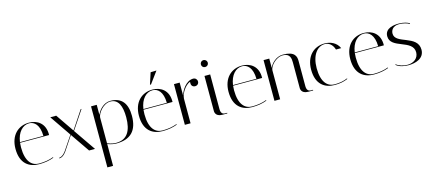

<svg xmlns="http://www.w3.org/2000/svg" viewBox="-63 -1370 5161 2279"><g transform="rotate(-15 2517.5 -230.0)"><path d="M468 -300C472 -448 371 -504 274 -504C142 -504 40 -411 40 -244C40 -62 144 4 266 4C335 4 393 -6 447 -27L444 -34C392 -14 334 -4 266 -4C179 -4 108 -69 108 -244C108 -263 109 -282 111 -300ZM274 -496C337 -496 398 -445 400 -308H112C129 -428 195 -496 274 -496Z M609 -500H536L714 -240L601 -72C601 -72 561 -9 514 -8V0C568 0 610 -72 610 -72L718 -234L879 0H952L766 -270L920 -500H910L762 -277Z M1037 -500V250H1107V-18C1154 -1 1186 4 1215 4C1390 4 1477 -86 1477 -266C1477 -416 1414 -504 1274 -504C1189 -504 1126 -428 1107 -376V-500ZM1273 -496C1369 -496 1407 -406 1407 -267C1407 -102 1350 -4 1214 -4C1187 -4 1157 -8 1107 -27V-346C1111 -394 1182 -496 1273 -496Z M1985 -300C1989 -448 1888 -504 1791 -504C1659 -504 1557 -411 1557 -244C1557 -62 1661 4 1783 4C1852 4 1910 -6 1964 -27L1961 -34C1909 -14 1851 -4 1783 -4C1696 -4 1625 -69 1625 -244C1625 -263 1626 -282 1628 -300ZM1791 -496C1854 -496 1915 -445 1917 -308H1629C1646 -428 1712 -496 1791 -496ZM1825 -708 1779 -567H1792L1897 -710Z M2247 -457C2247 -430 2266 -411 2293 -411C2320 -411 2340 -430 2340 -457C2340 -483 2320 -504 2293 -504H2289C2206 -501 2144 -407 2126 -341V-500H2056V0H2126V-303C2129 -365 2185 -454 2247 -478C2247 -469 2247 -467 2247 -457Z M2517 0H2578V-8H2547C2547 -8 2501 -6 2501 -71V-500H2431V-71C2431 -71 2425 0 2517 0ZM2425 -642C2425 -618 2443 -600 2467 -600C2491 -600 2510 -618 2510 -642C2510 -666 2491 -685 2467 -685C2443 -685 2425 -666 2425 -642Z M3086 -300C3090 -448 2989 -504 2892 -504C2760 -504 2658 -411 2658 -244C2658 -62 2762 4 2884 4C2953 4 3011 -6 3065 -27L3062 -34C3010 -14 2952 -4 2884 -4C2797 -4 2726 -69 2726 -244C2726 -263 2727 -282 2729 -300ZM2892 -496C2955 -496 3016 -445 3018 -308H2730C2747 -428 2813 -496 2892 -496Z M3572 0H3633V-8H3602C3602 -8 3556 -6 3556 -71V-384C3556 -439 3540 -504 3394 -504C3309 -504 3246 -434 3227 -386V-500H3157V0H3227V-355C3227 -401 3300 -496 3393 -496C3481 -496 3486 -428 3486 -385V-71C3486 -71 3480 0 3572 0Z M4084 -399C4052 -473 3978 -504 3907 -504C3775 -504 3673 -411 3673 -244C3673 -62 3777 4 3899 4C3960 4 4012 -6 4060 -27L4057 -34C4011 -14 3959 -4 3899 -4C3812 -4 3741 -69 3741 -244C3741 -404 3815 -496 3907 -496C3953 -496 3999 -468 4020 -399Z M4582 -300C4586 -448 4485 -504 4388 -504C4256 -504 4154 -411 4154 -244C4154 -62 4258 4 4380 4C4449 4 4507 -6 4561 -27L4558 -34C4506 -14 4448 -4 4380 -4C4293 -4 4222 -69 4222 -244C4222 -263 4223 -282 4225 -300ZM4388 -496C4451 -496 4512 -445 4514 -308H4226C4243 -428 4309 -496 4388 -496Z M4950 -472C4926 -488 4881 -504 4816 -504C4765 -504 4648 -494 4648 -393C4648 -236 4931 -281 4931 -122C4931 -50 4872 -4 4795 -4C4748 -4 4686 -21 4659 -47L4653 -41C4696 -3 4766 4 4806 4C4888 4 5000 -26 5000 -135C5000 -318 4717 -275 4717 -407C4717 -445 4740 -495 4819 -496C4867 -497 4924 -481 4945 -465L4950 -472Z"/></g></svg>

Font: Italiana
Style: Regular
Weight: 400
Designer: Santiago Orozco
Foundry: Santiago Orozco
Version: Version 1.000;PS 001.001;hotconv 1.0.56